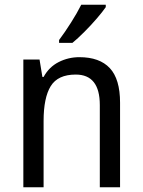

<svg xmlns="http://www.w3.org/2000/svg" viewBox="-20 -786 599 806"><path d="M313 -546Q398 -546 441 -500Q484 -454 484 -355V0H399V-345Q399 -473 298 -473Q223 -473 193 -424.5Q163 -376 163 -278V0H78V-536H146L158 -463H163Q186 -505 226.5 -525.5Q267 -546 313 -546ZM424 -756Q411 -737 386.5 -708.5Q362 -680 334 -652Q306 -624 284 -606H228V-618Q252 -650 278 -691Q304 -732 321 -766H424Z"/></svg>

Font: Noto Sans Hebrew SemiCondensed
Style: Regular
Weight: 400
Width: 4
Designer: Monotype Design Team
Foundry: Monotype Imaging Inc.
Version: Version 2.004; ttfautohint (v1.8.4.7-5d5b)